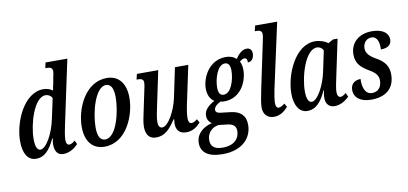

<svg xmlns="http://www.w3.org/2000/svg" viewBox="-86 -1053 3369 1586"><g transform="rotate(-10 1599.0 -260.0)"><path d="M146 10C213 10 260 -38 303 -132H308C304 -112 302 -92 302 -83C302 -18 329 10 373 10C429 10 471 -23 498 -51L483 -83C468 -69 450 -58 434 -58C417 -58 408 -73 408 -101C408 -128 417 -180 425 -215L541 -760H358L348 -714H361C389 -714 408 -706 408 -678C408 -664 404 -646 399 -625L391 -579C388 -567 381 -538 379 -521C359 -536 331 -546 301 -546C138 -546 38 -317 38 -155C38 -61 70 10 146 10ZM192 -58C169 -58 151 -85 151 -154C151 -272 212 -494 311 -494C331 -494 354 -483 365 -460L328 -288C305 -176 242 -58 192 -58Z M719 10C904 10 990 -208 990 -353C990 -489 920 -546 833 -546C651 -546 560 -335 560 -184C560 -54 625 10 719 10ZM734 -48C696 -48 672 -79 672 -160C672 -279 725 -490 817 -490C855 -490 879 -457 879 -376C879 -263 831 -48 734 -48Z M1405 10C1462 10 1499 -22 1525 -51L1508 -81C1490 -66 1476 -58 1459 -58C1443 -58 1433 -73 1433 -102C1433 -132 1439 -169 1445 -201L1516 -536H1404L1352 -288C1330 -182 1265 -64 1215 -64C1191 -64 1182 -87 1182 -115C1182 -146 1192 -197 1201 -237L1264 -536H1085L1074 -490H1086C1118 -490 1132 -480 1132 -456C1132 -438 1127 -415 1121 -388L1084 -212C1076 -176 1066 -130 1066 -95C1066 -39 1087 9 1151 9C1225 9 1268 -38 1318 -114H1323C1321 -98 1320 -87 1320 -78C1320 -30 1340 10 1405 10Z M1669 240C1834 240 1917 147 1917 37C1917 -41 1873 -80 1797 -90L1711 -100C1687 -103 1669 -110 1669 -130C1669 -156 1698 -179 1726 -191C1735 -188 1744 -187 1756 -187C1897 -187 1957 -320 1957 -417C1957 -444 1952 -468 1941 -488C1953 -498 1965 -508 1981 -508C1999 -508 2006 -494 2004 -470C2045 -470 2057 -509 2057 -538C2057 -564 2043 -584 2013 -584C1975 -584 1944 -552 1918 -514C1897 -536 1866 -546 1831 -546C1693 -546 1624 -413 1624 -317C1624 -265 1643 -226 1676 -206C1616 -172 1587 -139 1587 -95C1587 -63 1604 -40 1624 -28C1556 -12 1489 34 1489 117C1489 191 1543 240 1669 240ZM1762 -242C1734 -242 1718 -261 1718 -310C1718 -381 1752 -495 1815 -495C1843 -495 1859 -474 1859 -427C1859 -355 1826 -242 1762 -242ZM1678 187C1603 187 1578 154 1578 107C1578 51 1615 6 1676 -3L1746 5C1799 10 1820 34 1820 71C1820 132 1779 187 1678 187Z M2140 10C2197 10 2233 -25 2259 -53L2242 -83C2223 -68 2206 -58 2191 -58C2174 -58 2166 -73 2166 -102C2166 -129 2175 -178 2182 -214L2301 -760H2116L2105 -714H2120C2146 -714 2165 -707 2165 -679C2165 -665 2162 -645 2157 -625L2077 -246C2063 -177 2051 -120 2051 -83C2051 -31 2081 10 2140 10Z M2419 10C2494 10 2539 -45 2579 -134H2583C2579 -113 2575 -96 2575 -70C2575 -19 2604 10 2648 10C2704 10 2744 -23 2771 -47L2756 -81C2738 -67 2724 -57 2709 -57C2693 -57 2682 -73 2682 -103C2682 -131 2696 -195 2701 -218L2768 -535H2729L2687 -511C2665 -530 2622 -546 2579 -546C2413 -546 2313 -314 2313 -153C2313 -61 2349 10 2419 10ZM2468 -58C2444 -58 2426 -85 2426 -154C2426 -272 2487 -493 2587 -493C2609 -493 2629 -481 2639 -459L2603 -288C2580 -176 2517 -58 2468 -58Z M2956 10C3087 10 3153 -59 3153 -167C3153 -238 3120 -281 3051 -319C3001 -347 2972 -377 2973 -419C2975 -463 3001 -496 3045 -496C3096 -496 3108 -438 3105 -385C3161 -385 3195 -406 3195 -454C3195 -499 3158 -546 3056 -546C2946 -546 2874 -480 2874 -382C2874 -310 2912 -271 2977 -233C3029 -203 3053 -178 3053 -134C3053 -78 3021 -43 2972 -43C2914 -43 2894 -103 2897 -174C2859 -174 2813 -155 2813 -96C2813 -29 2869 10 2956 10Z"/></g></svg>

Font: Noto Serif Condensed Semi
Style: Italic
Weight: 600
Width: 3
Italic angle: -12°
Designer: Monotype Design Team
Foundry: Monotype Imaging Inc.
Version: Version 1.901